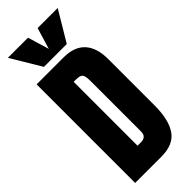

<svg xmlns="http://www.w3.org/2000/svg" viewBox="-345 -1142 1184 1184"><g transform="rotate(-45 246.5 -550.5)"><path d="M268.6 0H38.1V-859.4H274.4Q366.7 -859.4 413.8 -807.9Q460.9 -756.3 460.9 -657.2V-254.9Q460.9 -127.9 416.5 -64Q372.1 0 268.6 0ZM210.9 -709V-151.9H240.7Q288.1 -151.9 288.1 -197.8V-641.1Q288.1 -683.6 276.9 -696.3Q265.6 -709 230 -709ZM345.7 -903.8H146.5L28.8 -1100.6H204.1L246.1 -961.4L288.1 -1100.6H463.4Z"/></g></svg>

Font: Anton
Style: Regular
Weight: 400
Designer: Vernon Adams, Tural Alisoy
Foundry: Vernon Adams
Version: Version 2.300